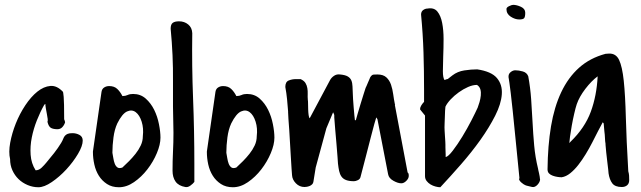

<svg xmlns="http://www.w3.org/2000/svg" viewBox="-20 -787 2696 808"><path d="M22.5 -117.2Q15.6 -146.5 22.9 -186.5Q30.3 -226.6 46.4 -267.1Q62.5 -307.6 86.4 -343.8Q110.4 -379.9 137.2 -401.4Q164.1 -422.9 191.9 -425.3Q219.7 -427.7 245.1 -400.4Q245.1 -399.4 246.1 -395.5Q247.1 -391.6 248 -379.4Q249 -367.2 249.5 -345.2Q250 -323.2 250 -285.2Q251 -283.2 252.4 -278.8Q253.9 -274.4 253.9 -272.5Q251 -261.7 242.7 -252.4Q234.4 -243.2 221.7 -243.2Q205.1 -243.2 194.8 -248.5Q184.6 -253.9 179.7 -274.4Q181.6 -277.3 180.7 -286.6Q179.7 -295.9 177.2 -307.6Q174.8 -319.3 172.9 -331.1Q170.9 -342.8 170.9 -349.6Q169.9 -349.6 168.5 -348.1Q167 -346.7 166 -345.7Q149.4 -316.4 135.3 -280.8Q121.1 -245.1 113.8 -208.5Q106.4 -171.9 108.9 -135.7Q111.3 -99.6 129.9 -70.3Q143.6 -70.3 155.3 -81.5Q167 -92.8 174.8 -102.5Q191.4 -122.1 207.5 -142.6Q223.6 -163.1 237.3 -185.5Q243.2 -195.3 246.1 -203.1Q249 -210.9 253.4 -215.8Q257.8 -220.7 264.6 -223.6Q271.5 -226.6 285.2 -226.6Q300.8 -226.6 314.5 -219.2Q328.1 -211.9 328.1 -195.3Q328.1 -172.9 308.1 -139.2Q288.1 -105.5 259.3 -74.2Q230.5 -43 198.2 -21Q166 1 141.6 1Q118.2 1 96.2 -8.3Q74.2 -17.6 58.1 -33.2Q42 -48.8 32.2 -70.3Q22.5 -91.8 22.5 -117.2Z M371.1 -149.4 407.2 -400.4Q409.2 -413.1 418.5 -418.9Q427.7 -424.8 439.5 -424.8Q460.9 -424.8 473.6 -412.6Q486.3 -400.4 495.1 -382.8H496.1Q507.8 -382.8 517.1 -387.2Q526.4 -391.6 540 -391.6Q571.3 -391.6 593.3 -372.1Q615.2 -352.5 628.9 -324.7Q642.6 -296.9 648.9 -264.6Q655.3 -232.4 655.3 -208Q655.3 -178.7 640.1 -142.6Q625 -106.4 600.1 -74.2Q575.2 -42 543.9 -20.5Q512.7 1 480.5 1Q451.2 1 430.2 -12.7Q409.2 -26.4 396 -47.4Q382.8 -68.4 377 -94.7Q371.1 -121.1 371.1 -146.5ZM453.1 -143.6Q455.1 -133.8 457 -121.1Q459 -108.4 462.9 -98.1Q466.8 -87.9 474.1 -82.5Q481.4 -77.1 495.1 -82Q507.8 -93.8 522.5 -108.4Q537.1 -123 550.3 -139.6Q563.5 -156.2 572.3 -174.8Q581.1 -193.4 581.1 -213.9Q585 -247.1 576.2 -274.9Q567.4 -302.7 551.3 -314.9Q535.2 -327.1 514.6 -317.9Q494.1 -308.6 473.6 -267.6Q461.9 -242.2 457.5 -208.5Q453.1 -174.8 453.1 -146.5Z M706.1 -68.4Q706.1 -109.4 708 -148.4Q710 -187.5 710 -228.5Q707 -339.8 708 -446.8Q709 -553.7 698.2 -666Q698.2 -684.6 707 -690.9Q715.8 -697.3 733.4 -697.3Q755.9 -697.3 772 -684.1Q788.1 -670.9 789.1 -647.5Q787.1 -508.8 792.5 -372.6Q797.9 -236.3 797.9 -96.7V-21.5Q792 -13.7 781.2 -5.9Q770.5 2 759.8 0Q731.4 -4.9 718.8 -22.9Q706.1 -41 706.1 -68.4Z M850.6 -149.4 886.7 -400.4Q888.7 -413.1 897.9 -418.9Q907.2 -424.8 918.9 -424.8Q940.4 -424.8 953.1 -412.6Q965.8 -400.4 974.6 -382.8H975.6Q987.3 -382.8 996.6 -387.2Q1005.9 -391.6 1019.5 -391.6Q1050.8 -391.6 1072.8 -372.1Q1094.7 -352.5 1108.4 -324.7Q1122.1 -296.9 1128.4 -264.6Q1134.8 -232.4 1134.8 -208Q1134.8 -178.7 1119.6 -142.6Q1104.5 -106.4 1079.6 -74.2Q1054.7 -42 1023.4 -20.5Q992.2 1 960 1Q930.7 1 909.7 -12.7Q888.7 -26.4 875.5 -47.4Q862.3 -68.4 856.4 -94.7Q850.6 -121.1 850.6 -146.5ZM932.6 -143.6Q934.6 -133.8 936.5 -121.1Q938.5 -108.4 942.4 -98.1Q946.3 -87.9 953.6 -82.5Q960.9 -77.1 974.6 -82Q987.3 -93.8 1002 -108.4Q1016.6 -123 1029.8 -139.6Q1043 -156.2 1051.8 -174.8Q1060.5 -193.4 1060.5 -213.9Q1064.5 -247.1 1055.7 -274.9Q1046.9 -302.7 1030.8 -314.9Q1014.6 -327.1 994.1 -317.9Q973.6 -308.6 953.1 -267.6Q941.4 -242.2 937 -208.5Q932.6 -174.8 932.6 -146.5Z M1192.4 -318.4Q1190.4 -343.8 1188 -369.6Q1185.5 -395.5 1180.7 -420.9Q1180.7 -442.4 1194.8 -448.2Q1209 -454.1 1225.6 -454.1H1245.1Q1259.8 -447.3 1265.6 -437.5Q1271.5 -427.7 1273.4 -416Q1275.4 -404.3 1274.9 -391.6Q1274.4 -378.9 1275.4 -367.2Q1276.4 -362.3 1276.4 -350.6Q1276.4 -338.9 1276.9 -326.2Q1277.3 -313.5 1278.8 -302.7Q1280.3 -292 1283.2 -289.1L1369.1 -450.2Q1375 -460.9 1386.2 -468.3Q1397.5 -475.6 1411.1 -473.6Q1432.6 -471.7 1443.4 -465.3Q1454.1 -459 1458.5 -448.7Q1462.9 -438.5 1463.4 -423.8Q1463.9 -409.2 1464.8 -391.6Q1464.8 -385.7 1465.8 -369.6Q1466.8 -353.5 1468.3 -335.9Q1469.7 -318.4 1471.2 -302.7Q1472.7 -287.1 1473.6 -281.2H1477.5Q1479.5 -288.1 1484.9 -307.6Q1490.2 -327.1 1497.1 -348.6Q1503.9 -370.1 1509.8 -389.6Q1515.6 -409.2 1518.6 -417Q1519.5 -418.9 1522.5 -425.3Q1525.4 -431.6 1528.3 -439Q1531.2 -446.3 1534.2 -452.6Q1537.1 -459 1538.1 -461.9Q1544.9 -472.7 1552.2 -473.1Q1559.6 -473.6 1568.4 -473.6Q1592.8 -473.6 1606 -461.4Q1619.1 -449.2 1625.5 -430.7Q1631.8 -412.1 1634.8 -390.1Q1637.7 -368.2 1641.6 -349.6Q1642.6 -349.6 1642.6 -348.1Q1642.6 -346.7 1641.6 -345.7L1695.3 -61.5Q1699.2 -57.6 1699.7 -54.7Q1700.2 -51.8 1700.2 -46.9Q1700.2 -36.1 1689.9 -25.9Q1679.7 -15.6 1668.9 -15.6Q1654.3 -15.6 1635.3 -26.4Q1616.2 -37.1 1613.3 -53.7L1568.4 -285.2L1563.5 -293Q1561.5 -288.1 1555.2 -265.1Q1548.8 -242.2 1540 -207.5Q1531.2 -172.9 1520 -129.9Q1508.8 -86.9 1497.1 -42Q1495.1 -33.2 1485.8 -28.8Q1476.6 -24.4 1469.7 -24.4Q1449.2 -24.4 1436.5 -29.3Q1423.8 -34.2 1417 -43.9Q1410.2 -53.7 1407.2 -67.4Q1404.3 -81.1 1402.3 -98.6Q1402.3 -102.5 1400.4 -126.5Q1398.4 -150.4 1396 -181.2Q1393.6 -211.9 1390.6 -243.2Q1387.7 -274.4 1386.7 -293Q1386.7 -296.9 1386.7 -298.8Q1386.7 -300.8 1386.7 -302.2Q1386.7 -303.7 1385.7 -306.2Q1384.8 -308.6 1381.8 -314.5L1353.5 -247.1L1308.6 -82L1298.8 -21.5Q1297.9 -15.6 1293.5 -11.2Q1289.1 -6.8 1283.2 -4.4Q1277.3 -2 1271.5 -1Q1265.6 0 1261.7 0Q1240.2 0 1225.1 -15.6Q1210 -31.2 1209 -49.8Q1208 -56.6 1207 -76.7Q1206.1 -96.7 1204.1 -124Q1202.1 -151.4 1200.7 -181.6Q1199.2 -211.9 1197.3 -239.3Q1195.3 -266.6 1193.8 -287.1Q1192.4 -307.6 1192.4 -314.5V-318.4Z M1748 -326.2V-328.1Q1748 -335.9 1753.4 -344.2Q1758.8 -352.5 1764.6 -358.4V-408.2Q1764.6 -489.3 1762.2 -566.4Q1759.8 -643.6 1752 -725.6Q1752 -738.3 1760.7 -744.6Q1769.5 -751 1779.3 -751Q1806.6 -755.9 1820.8 -738.3Q1835 -720.7 1840.8 -690.4Q1846.7 -660.2 1846.7 -622.6Q1846.7 -585 1845.2 -549.8Q1843.8 -514.6 1843.8 -487.3Q1843.8 -460 1850.6 -450.2Q1863.3 -455.1 1863.8 -454.6Q1864.3 -454.1 1863.8 -453.6Q1863.3 -453.1 1865.7 -455.6Q1868.2 -458 1883.8 -469.7Q1905.3 -486.3 1934.1 -490.7Q1962.9 -495.1 1988.3 -495.1Q2047.9 -486.3 2071.3 -458.5Q2094.7 -430.7 2091.8 -390.1Q2088.9 -349.6 2064 -300.3Q2039.1 -251 2002 -198.7Q1964.8 -146.5 1919.9 -95.2Q1875 -43.9 1833 1Q1824.2 1 1813 -2Q1801.8 -4.9 1792 -10.7Q1782.2 -16.6 1775.4 -25.4Q1768.6 -34.2 1768.6 -45.9V-300.8ZM1850.6 -251Q1850.6 -248 1851.1 -237.3Q1851.6 -226.6 1852.5 -214.4Q1853.5 -202.1 1854 -191.4Q1854.5 -180.7 1854.5 -177.7Q1854.5 -174.8 1854.5 -167.5Q1854.5 -160.2 1855 -151.9Q1855.5 -143.6 1855.5 -136.2Q1855.5 -128.9 1855.5 -126Q1866.2 -127.9 1885.7 -153.3Q1905.3 -178.7 1925.8 -212.4Q1946.3 -246.1 1963.9 -280.3Q1981.4 -314.5 1990.2 -334Q1994.1 -343.8 1998 -357.4Q2002 -371.1 2003.4 -385.3Q2004.9 -399.4 2001.5 -411.1Q1998 -422.9 1987.3 -429.7Q1969.7 -429.7 1949.7 -420.9Q1929.7 -412.1 1910.6 -398.4Q1891.6 -384.8 1876.5 -368.7Q1861.3 -352.5 1854.5 -337.9Q1853.5 -333 1853 -320.8Q1852.5 -308.6 1852.1 -294.9Q1851.6 -281.2 1851.1 -268.6Q1850.6 -255.9 1850.6 -251Z M2166 -37.1Q2156.2 -134.8 2149.4 -204.1Q2142.6 -273.4 2137.7 -320.3Q2132.8 -367.2 2129.4 -395Q2126 -422.9 2124 -437Q2122.1 -451.2 2121.1 -456.1Q2120.1 -460.9 2120.1 -461.9V-465.8Q2120.1 -476.6 2129.4 -483.9Q2138.7 -491.2 2148.4 -491.2Q2163.1 -491.2 2180.2 -486.3Q2197.3 -481.4 2203.1 -465.8Q2211.9 -418 2215.3 -369.1Q2218.8 -320.3 2221.2 -272Q2223.6 -223.6 2228 -174.8Q2232.4 -126 2244.1 -78.1Q2244.1 -76.2 2245.6 -70.3Q2247.1 -64.5 2248.5 -57.6Q2250 -50.8 2251 -44.9Q2252 -39.1 2252 -37.1V-35.2Q2252 -34.2 2252.9 -33.2Q2252.9 -21.5 2242.2 -9.8Q2231.4 2 2219.7 0Q2216.8 -1 2205.6 -3.4Q2194.3 -5.9 2190.4 -7.8Q2187.5 -8.8 2182.6 -12.2Q2177.7 -15.6 2173.3 -19.5Q2168.9 -23.4 2166 -28.3Q2163.1 -33.2 2166 -37.1ZM2111.3 -749Q2111.3 -755.9 2122.6 -761.2Q2133.8 -766.6 2139.6 -766.6Q2154.3 -766.6 2172.4 -758.3Q2190.4 -750 2190.4 -733.4Q2190.4 -716.8 2186 -710.9Q2181.6 -705.1 2165 -705.1Q2147.5 -705.1 2129.4 -716.8Q2111.3 -728.5 2111.3 -749Z M2516.6 -272.5Q2507.8 -256.8 2496.6 -234.9Q2485.4 -212.9 2472.7 -188Q2460 -163.1 2444.8 -138.2Q2429.7 -113.3 2413.6 -92.8Q2397.5 -72.3 2379.9 -58.1Q2362.3 -43.9 2343.8 -41Q2335.9 -41 2326.2 -42.5Q2316.4 -43.9 2306.6 -47.4Q2296.9 -50.8 2290.5 -57.1Q2284.2 -63.5 2284.2 -74.2Q2285.2 -173.8 2298.8 -255.4Q2312.5 -336.9 2341.8 -398.9Q2371.1 -460.9 2417 -502Q2462.9 -543 2528.3 -560.5Q2530.3 -560.5 2535.6 -561Q2541 -561.5 2543 -561.5Q2572.3 -562.5 2585.4 -534.7Q2598.6 -506.8 2605 -446.8Q2611.3 -386.7 2613.8 -292.5Q2616.2 -198.2 2624 -66.4Q2627 -55.7 2627.4 -47.9Q2627.9 -40 2627.9 -29.3Q2627.9 -14.6 2619.1 -7.3Q2610.4 0 2596.7 0Q2568.4 0 2556.6 -15.6Q2544.9 -31.2 2541 -57.6Q2541 -58.6 2539.6 -73.2Q2538.1 -87.9 2535.6 -106.9Q2533.2 -126 2531.2 -145.5Q2529.3 -165 2528.3 -177.7V-181.6Q2526.4 -191.4 2525.9 -206.1Q2525.4 -220.7 2523.4 -234.4Q2521.5 -251 2520.5 -267.6ZM2495.1 -465.8Q2468.8 -446.3 2443.4 -413.1Q2418 -379.9 2407.2 -348.6Q2402.3 -334 2396.5 -308.6Q2390.6 -283.2 2386.2 -258.3Q2381.8 -233.4 2378.9 -212.4Q2376 -191.4 2376 -185.5Q2377 -185.5 2378.4 -187.5Q2379.9 -189.5 2380.9 -190.4Q2441.4 -249 2466.3 -316.9Q2491.2 -384.8 2495.1 -465.8Z"/></svg>

Font: Covered By Your Grace
Style: Regular
Weight: 400
Designer: Kimberly Geswein
Foundry: Kimberly Geswein
Version: Version 1.0